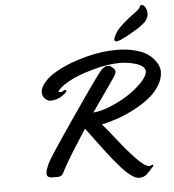

<svg xmlns="http://www.w3.org/2000/svg" viewBox="-63 -1006 996 1101"><g transform="rotate(-5 435.0 -455.0)"><path d="M870.1 -559.1Q870.1 -518.6 846.7 -480Q823.2 -441.4 785.9 -411.4Q748.5 -381.3 700 -355.5Q651.4 -329.6 602.8 -312.5Q554.2 -295.4 506.8 -285.2Q524.4 -267.1 581.3 -194.6Q638.2 -122.1 685.3 -73.2Q732.4 -24.4 758.3 -24.4Q761.7 -24.4 767.3 -27.3Q772.9 -30.3 774.4 -30.3Q779.8 -30.3 779.8 -24.9Q779.8 -22 775.9 -18.1Q744.1 17.6 735.4 24.4Q717.8 38.1 692.9 38.1Q672.4 38.1 643.6 16.1Q614.7 -5.9 580.6 -45.9Q546.4 -85.9 519 -121.3Q491.7 -156.7 456.5 -204.8Q421.4 -252.9 408.2 -270Q403.3 -262.2 383.3 -231.2Q363.3 -200.2 354 -185.5Q344.7 -170.9 327.1 -142.8Q309.6 -114.7 299.6 -97.7Q289.6 -80.6 278.6 -60.8Q267.6 -41 261.2 -27.8Q252 -7.3 228 -7.3Q225.1 -7.3 219.2 -7.6Q213.4 -7.8 210.9 -7.8Q208 -7.8 203.1 -7.6Q198.2 -7.3 196.3 -7.3Q185.5 -7.3 175.8 -12.7Q166 -18.1 166 -32.7Q166 -51.8 184.1 -90.8Q198.7 -122.6 356 -351.3Q513.2 -580.1 533.2 -599.1Q545.4 -610.8 553.2 -612.8L556.2 -615.2Q559.1 -617.2 561 -617.2Q563 -617.2 565.7 -616.5Q568.4 -615.7 569.8 -615.7Q571.3 -615.7 574.2 -616.5Q577.1 -617.2 578.1 -617.2Q580.6 -617.2 582.5 -616.2Q584.5 -615.2 586.9 -612.5Q589.4 -609.9 590.8 -608.9Q611.3 -593.8 611.3 -581.5Q611.3 -573.2 605 -562Q601.1 -554.2 578.1 -521Q555.2 -487.8 517.8 -434.8Q480.5 -381.8 463.9 -357.9Q503.9 -359.9 560.1 -382.3Q616.2 -404.8 665.3 -436.3Q714.4 -467.8 749.3 -504.6Q784.2 -541.5 784.2 -568.8Q784.2 -583.5 769 -595.5Q753.9 -607.4 731 -614.3Q708 -621.1 684.3 -624.5Q660.6 -627.9 640.1 -627.9Q569.8 -627.9 481.4 -603Q393.1 -578.1 340.8 -548.8Q312 -532.7 293.9 -516.8Q275.9 -501 275.9 -494.6Q275.9 -491.2 288.6 -491.2Q295.9 -491.2 311 -501Q311.5 -501.5 313 -501.5Q315.9 -501.5 318.1 -499Q320.3 -496.6 320.3 -493.2Q320.3 -490.2 317.9 -487.8Q276.9 -446.8 223.1 -446.8Q210.4 -446.8 194.8 -461.2Q179.2 -475.6 179.2 -498Q179.2 -530.3 218.3 -569.8Q245.6 -597.2 304.9 -627.2Q364.3 -657.2 453.1 -680.7Q542 -704.1 626 -704.1Q683.6 -704.1 729 -692.6Q774.4 -681.2 800 -664.3Q825.7 -647.5 842.3 -626.5Q858.9 -605.5 864.5 -589.1Q870.1 -572.8 870.1 -559.1ZM712.4 -878.4Q726.6 -890.1 745.6 -903.6Q764.6 -917 772 -923.8Q779.3 -930.7 782.2 -939.5Q785.6 -948.2 791.5 -948.2Q805.2 -948.2 814.2 -931.4Q823.2 -914.6 823.2 -899.4Q823.2 -859.4 782.2 -832.5Q769 -819.8 709 -786.1Q648.9 -752.4 631.3 -752.4Q626 -752.4 623 -756.6Q620.1 -760.7 620.1 -765.1Q620.1 -769.5 622.6 -774.4Q633.3 -802.7 654.5 -825.9Q675.8 -849.1 712.4 -878.4Z"/></g></svg>

Font: Yellowtail
Style: Regular
Weight: 400
Designer: Astigmatic (AOETI)
Foundry: Astigmatic (AOETI)
Version: Version 1.000